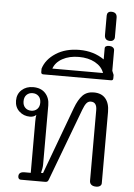

<svg xmlns="http://www.w3.org/2000/svg" viewBox="-66 -1093 801 1144"><g transform="rotate(5 334.5 -521.0)"><path d="M514 -30V-452Q514 -500 478 -500Q462 -500 451.5 -487Q441 -474 431 -447L269 -16Q266 -7 261.5 -3.5Q257 0 248 0H102Q95 0 90.5 -5Q86 -10 86 -19Q86 -46 121 -46H158V-353Q158 -380 161 -393Q147 -379 124 -379Q86 -379 59.5 -403.5Q33 -428 33 -467Q33 -507 60 -531.5Q87 -556 128 -556Q175 -556 201 -528Q227 -500 227 -456V-102Q227 -81 219 -51H231L380 -453Q399 -504 424 -530Q449 -556 491 -556Q537 -556 561 -527.5Q585 -499 585 -448V-21Q585 -11 576.5 -4.5Q568 2 553 2Q534 2 524 -6.5Q514 -15 514 -30ZM178 -467Q178 -492 164 -506Q150 -520 128 -520Q106 -520 92 -506Q78 -492 78 -467Q78 -443 92 -429Q106 -415 128 -415Q150 -415 164 -429Q178 -443 178 -467Z M599 -670V-650Q599 -637 587 -637H181Q168 -637 168 -650V-670Q185 -726 243 -763.5Q301 -801 384 -801Q469 -801 532 -757V-823Q532 -840 558 -840Q571 -840 580 -833.5Q589 -827 589 -816V-694Q592 -689 599 -670ZM535 -676Q522 -714 481.5 -736.5Q441 -759 384 -759Q327 -759 286 -736.5Q245 -714 232 -676Z M527 -903V-1019Q527 -1030 533.5 -1037Q540 -1044 553 -1044Q587 -1044 587 -1011V-894Q587 -884 580 -877Q573 -870 560 -870Q527 -870 527 -903Z"/></g></svg>

Font: Maitree
Style: Regular
Weight: 400
Designer: CadsonDemak Team
Foundry: CadsonDemak
Version: Version 1.001